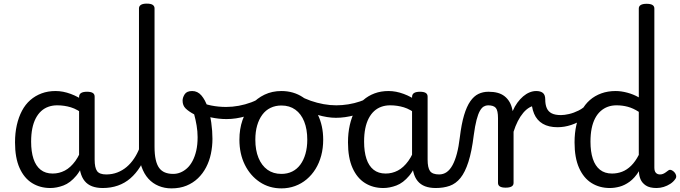

<svg xmlns="http://www.w3.org/2000/svg" viewBox="-20 -1022 3760 1061"><path d="M258 17Q201 17 157 -10.5Q113 -38 88 -94Q63 -150 63 -235Q63 -287 73 -331Q83 -375 101.5 -410Q120 -445 147.5 -469Q175 -493 210 -506Q245 -519 287 -519Q328 -519 371 -503Q414 -487 448 -461V-386Q408 -418 371.5 -429Q335 -440 296 -440Q270 -440 247.5 -432Q225 -424 207.5 -408Q190 -392 177.5 -368Q165 -344 158.5 -312Q152 -280 152 -239Q152 -184 165 -144.5Q178 -105 204.5 -84Q231 -63 271 -63Q307 -63 338.5 -79.5Q370 -96 396.5 -132.5Q423 -169 442 -229L458 -168Q435 -91 401.5 -51Q368 -11 330.5 3Q293 17 258 17ZM548 17Q514 17 489 7.5Q464 -2 448 -21.5Q432 -41 424.5 -70.5Q417 -100 417 -140V-486Q417 -501 428 -508Q439 -515 461 -515Q482 -515 492.5 -508.5Q503 -502 503 -488V-140Q503 -95 516.5 -76.5Q530 -58 567 -58Q576 -58 580.5 -46.5Q585 -35 583.5 -20.5Q582 -6 573.5 5.5Q565 17 548 17Z M548 17Q534 17 527.5 5.5Q521 -6 522.5 -20.5Q524 -35 535 -46.5Q546 -58 567 -58Q600 -58 628.5 -69Q657 -80 680 -99.5Q703 -119 721 -146Q739 -173 751 -204Q757 -219 768 -217.5Q779 -216 787.5 -206.5Q796 -197 793 -186Q778 -138 754.5 -100.5Q731 -63 700.5 -36.5Q670 -10 631.5 3.5Q593 17 548 17Z M927 19Q890 19 857 5.5Q824 -8 800 -34.5Q776 -61 762 -101Q748 -141 748 -193V-976Q748 -988 758.5 -995Q769 -1002 791 -1002Q814 -1002 824 -995Q834 -988 834 -976V-211Q834 -169 840.5 -140Q847 -111 859.5 -94Q872 -77 891.5 -69Q911 -61 937 -61Q958 -61 977.5 -69Q997 -77 1014 -92.5Q1031 -108 1044 -132.5Q1057 -157 1064.5 -189.5Q1072 -222 1072 -264Q1072 -296 1066.5 -328.5Q1061 -361 1053 -390Q1023 -406 1006 -422.5Q989 -439 989 -466Q989 -483 1000.5 -501Q1012 -519 1042 -519Q1072 -519 1093 -494.5Q1114 -470 1127.5 -430Q1141 -390 1147.5 -344Q1154 -298 1154 -255Q1154 -213 1145.5 -172.5Q1137 -132 1119 -97.5Q1101 -63 1074 -37Q1047 -11 1010.5 4Q974 19 927 19Z M1232 -364Q1190 -364 1147.5 -373Q1105 -382 1066 -403Q1059 -407 1057.5 -418Q1056 -429 1058.5 -441Q1061 -453 1066 -460Q1071 -467 1077 -464Q1107 -447 1147 -439Q1187 -431 1230 -431Q1264 -431 1299.5 -437.5Q1335 -444 1368.5 -456.5Q1402 -469 1428 -488Q1435 -492 1441.5 -479Q1448 -466 1449 -449.5Q1450 -433 1442 -428Q1393 -396 1338.5 -380Q1284 -364 1232 -364Z M1535 19Q1468 19 1415.5 -16Q1363 -51 1333 -111.5Q1303 -172 1303 -250Q1303 -309 1320 -358Q1337 -407 1368.5 -443Q1400 -479 1442 -499Q1484 -519 1535 -519Q1602 -519 1654 -484.5Q1706 -450 1736 -389Q1766 -328 1766 -250Q1766 -203 1755 -162Q1744 -121 1723.5 -88Q1703 -55 1674.5 -31Q1646 -7 1610.5 6Q1575 19 1535 19ZM1535 -61Q1568 -61 1594.5 -74Q1621 -87 1639.5 -112Q1658 -137 1668 -172Q1678 -207 1678 -250Q1678 -308 1661 -350.5Q1644 -393 1612 -416Q1580 -439 1535 -439Q1502 -439 1475 -426Q1448 -413 1429.5 -388Q1411 -363 1401 -328.5Q1391 -294 1391 -250Q1391 -192 1408.5 -149.5Q1426 -107 1458 -84Q1490 -61 1535 -61Z M1836 -371Q1790 -371 1733.5 -387.5Q1677 -404 1612 -438Q1603 -443 1600.5 -454.5Q1598 -466 1601.5 -477.5Q1605 -489 1613 -494.5Q1621 -500 1633 -494Q1663 -477 1697.5 -465Q1732 -453 1768 -446.5Q1804 -440 1838 -440Q1871 -440 1905 -445.5Q1939 -451 1969.5 -461.5Q2000 -472 2021 -486Q2032 -494 2041.5 -483.5Q2051 -473 2053 -457Q2055 -441 2041 -431Q1993 -400 1939.5 -385.5Q1886 -371 1836 -371Z M2098 17Q2041 17 1997 -10.5Q1953 -38 1928 -94Q1903 -150 1903 -235Q1903 -287 1913 -331Q1923 -375 1941.5 -410Q1960 -445 1987.5 -469Q2015 -493 2050 -506Q2085 -519 2127 -519Q2168 -519 2211 -503Q2254 -487 2288 -461V-386Q2248 -418 2211.5 -429Q2175 -440 2136 -440Q2110 -440 2087.5 -432Q2065 -424 2047.5 -408Q2030 -392 2017.5 -368Q2005 -344 1998.5 -312Q1992 -280 1992 -239Q1992 -184 2005 -144.5Q2018 -105 2044.5 -84Q2071 -63 2111 -63Q2147 -63 2178.5 -79.5Q2210 -96 2236.5 -132.5Q2263 -169 2282 -229L2298 -168Q2275 -91 2241.5 -51Q2208 -11 2170.5 3Q2133 17 2098 17ZM2388 17Q2354 17 2329 7.5Q2304 -2 2288 -21.5Q2272 -41 2264.5 -70.5Q2257 -100 2257 -140V-486Q2257 -501 2268 -508Q2279 -515 2301 -515Q2322 -515 2332.5 -508.5Q2343 -502 2343 -488V-140Q2343 -95 2356.5 -76.5Q2370 -58 2407 -58Q2416 -58 2420.5 -46.5Q2425 -35 2423.5 -20.5Q2422 -6 2413.5 5.5Q2405 17 2388 17Z M2388 17Q2379 17 2375 5.5Q2371 -6 2373 -20.5Q2375 -35 2383 -46.5Q2391 -58 2406 -58Q2430 -58 2448.5 -71Q2467 -84 2481 -110Q2495 -136 2505 -174Q2515 -212 2521 -263Q2530 -337 2544.5 -385.5Q2559 -434 2579 -462.5Q2599 -491 2624 -503Q2649 -515 2679 -515Q2688 -515 2692.5 -503.5Q2697 -492 2696.5 -477.5Q2696 -463 2691 -451.5Q2686 -440 2677 -440Q2665 -440 2653.5 -433.5Q2642 -427 2632 -409.5Q2622 -392 2613.5 -359.5Q2605 -327 2598 -275Q2587 -185 2568.5 -127.5Q2550 -70 2524.5 -38.5Q2499 -7 2465 5Q2431 17 2388 17Z M2774 15Q2753 15 2742.5 8.5Q2732 2 2732 -11V-369Q2732 -411 2720 -425.5Q2708 -440 2677 -440Q2662 -440 2655 -451.5Q2648 -463 2648 -477.5Q2648 -492 2656 -503.5Q2664 -515 2679 -515Q2708 -515 2730 -509Q2752 -503 2768.5 -490Q2785 -477 2796 -458Q2807 -439 2812 -413L2813 -408Q2824 -434 2839 -454.5Q2854 -475 2871 -489.5Q2888 -504 2906.5 -511.5Q2925 -519 2943 -519Q2962 -519 2971.5 -507Q2981 -495 2981 -479Q2981 -463 2971.5 -451Q2962 -439 2943 -439Q2925 -439 2906.5 -428.5Q2888 -418 2871.5 -398.5Q2855 -379 2841.5 -352.5Q2828 -326 2818 -294V-11Q2818 2 2807 8.5Q2796 15 2774 15Z M3061 -319Q3012 -319 2979.5 -338Q2947 -357 2931.5 -393.5Q2916 -430 2916 -484L2943 -519Q2967 -519 2980 -508.5Q2993 -498 2993 -473Q2993 -444 3001.5 -424.5Q3010 -405 3029 -395.5Q3048 -386 3080 -386Q3099 -386 3125 -392Q3151 -398 3178 -411.5Q3205 -425 3227 -449Q3237 -460 3250.5 -456.5Q3264 -453 3269.5 -441.5Q3275 -430 3262 -415Q3239 -388 3206.5 -366Q3174 -344 3136.5 -331.5Q3099 -319 3061 -319Z M3350 17Q3293 17 3249 -10.5Q3205 -38 3180 -94Q3155 -150 3155 -235Q3155 -287 3165 -331Q3175 -375 3193.5 -410Q3212 -445 3239.5 -469Q3267 -493 3303 -506Q3339 -519 3382 -519Q3412 -519 3446 -510Q3480 -501 3510 -484V-975Q3510 -988 3521 -994.5Q3532 -1001 3553 -1001Q3575 -1001 3585.5 -994.5Q3596 -988 3596 -975V-96Q3596 -76 3604.5 -67Q3613 -58 3627 -58Q3636 -58 3643.5 -61Q3651 -64 3658 -69Q3665 -74 3673 -80Q3681 -86 3690.5 -82Q3700 -78 3707 -70Q3715 -61 3716.5 -51Q3718 -41 3712 -33Q3701 -17 3684 -6Q3667 5 3647.5 11Q3628 17 3608 17Q3570 17 3549 3Q3528 -11 3519.5 -31.5Q3511 -52 3511 -73Q3511 -74 3511 -74.5Q3511 -75 3511 -76Q3487 -38 3459.5 -18Q3432 2 3404 9.5Q3376 17 3350 17ZM3243 -239Q3243 -184 3256 -144.5Q3269 -105 3295.5 -84Q3322 -63 3362 -63Q3391 -63 3417.5 -73Q3444 -83 3467.5 -106Q3491 -129 3510 -166V-404Q3479 -424 3449 -432Q3419 -440 3387 -440Q3361 -440 3339 -432Q3317 -424 3299 -408Q3281 -392 3268.5 -368Q3256 -344 3249.5 -312Q3243 -280 3243 -239Z"/></svg>

Font: Playwrite PL
Style: Regular
Weight: 400
Designer: Veronika Burian, José Scaglione
Foundry: TypeTogether
Version: Version 1.002